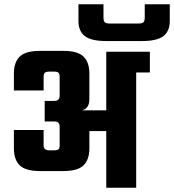

<svg xmlns="http://www.w3.org/2000/svg" viewBox="-20 -878 814 898"><path d="M657 -858H774V-779Q774 -732 744 -709Q714 -686 644 -686H477Q407 -686 377 -709Q347 -732 347 -779V-858H464V-796Q464 -780 470 -774Q476 -768 493 -768H628Q645 -768 651 -774Q657 -780 657 -796ZM681 -636V-539H617V0H477V-265H398V-184Q398 -131 370.5 -104.5Q343 -78 277 -78H166Q100 -78 72.5 -104.5Q45 -131 45 -184V-270H184V-198Q184 -175 210 -175H233Q248 -175 253.5 -180Q259 -185 259 -198V-283Q259 -298 253 -304Q247 -310 232 -310H189V-406H232Q247 -406 253 -412Q259 -418 259 -433V-519Q259 -533 253.5 -538Q248 -543 233 -543H210Q196 -543 190 -538Q184 -533 184 -519V-455H45V-534Q45 -587 72.5 -613.5Q100 -640 166 -640H277Q343 -640 370.5 -613.5Q398 -587 398 -534V-414Q398 -371 364 -362H477V-636Z"/></svg>

Font: Teko Semibold
Style: Regular
Weight: 600
Designer: Manushi Parikh, Jonny Pinhorn
Foundry: Indian Type Foundry
Version: Version 1.105;PS 1.0;hotconv 1.0.78;makeotf.lib2.5.61930; tt